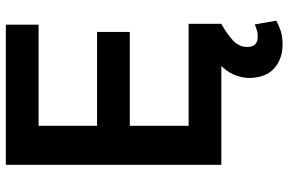

<svg xmlns="http://www.w3.org/2000/svg" viewBox="-183 -584 974 648"><g transform="rotate(-90 304.0 -260.0)"><path d="M71.7 0V-727.3H544.7V-616.8H203.5V-419.4H520.2V-308.9H203.5V-110.4H547.6V0ZM478.7 206.7Q432.9 206.7 402.2 182.5Q371.4 158.4 366.1 112.9Q362.2 85.2 370.7 56.8Q379.3 28.4 401.3 3.9Q423.3 -20.6 459.5 -37.3L547.2 0Q514.2 18.5 491.8 39.1Q469.5 59.7 469.5 87.4Q469.5 104.4 477.8 113.6Q486.2 122.9 504.6 122.9Q518.1 122.9 528.2 119.3Q538.4 115.8 545.5 112.9L558.2 185.4Q545.5 192.8 525.6 199.8Q505.7 206.7 478.7 206.7Z"/></g></svg>

Font: InterMG SemiBold
Style: Regular
Weight: 600
Designer: Rasmus Andersson
Foundry: rsms
Version: Version 3.019;December 26, 2023;FontCreator 15.0.0.2955 64-b